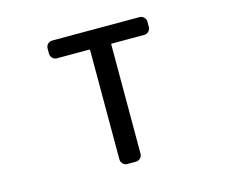

<svg xmlns="http://www.w3.org/2000/svg" viewBox="-103 -877 1205 1019"><g transform="rotate(-15 500.0 -368.0)"><path d="M476.6 0Q462.9 0 452.6 -10.3Q442.4 -20.5 442.4 -35.2V-634.8Q442.4 -638.7 437.5 -638.7H260.7Q247.1 -638.7 236.8 -648.9Q226.6 -659.2 226.6 -673.8V-701.2Q226.6 -715.8 236.8 -726.1Q247.1 -736.3 260.7 -736.3H740.2Q754.9 -736.3 765.1 -726.1Q775.4 -715.8 775.4 -701.2V-673.8Q775.4 -659.2 765.1 -648.9Q754.9 -638.7 740.2 -638.7H562.5Q558.6 -638.7 558.6 -634.8V-35.2Q558.6 -20.5 548.3 -10.3Q538.1 0 523.4 0Z"/></g></svg>

Font: Gen Jyuu Gothic L Monospace Medium
Style: Regular
Weight: 500
Designer: [Source Han Sans]
Ryoko NISHIZUKA  (kana & ideographs); Paul D. Hunt (Latin, Greek & Cyrillic); Wenlong ZHANG  (bopomofo
Version: Version 1.002.20150607